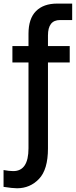

<svg xmlns="http://www.w3.org/2000/svg" viewBox="-46 -805 421 1060"><path d="M-26.4 133.8Q4.9 139.6 27.3 139.6Q111.3 139.6 111.3 13.7V-460H22.5V-550.8H111.3V-618.2Q111.3 -702.1 152.8 -743.7Q194.3 -785.2 269.5 -785.2H352.5V-694.3H285.2Q218.8 -694.3 218.8 -609.4V-550.8H338.9V-460H218.8V14.6Q218.8 130.9 169.4 182.6Q120.1 234.4 47.9 234.4Q23.4 234.4 -26.4 226.6Z"/></svg>

Font: Gothic A1 SemiBold
Style: Regular
Weight: 600
Version: Version 2.50